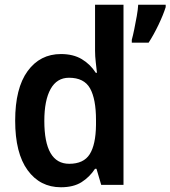

<svg xmlns="http://www.w3.org/2000/svg" viewBox="-20 -780 719 810"><path d="M237 10Q149 10 96.5 -62Q44 -134 44 -271Q44 -408 96.5 -480Q149 -552 237 -552Q289 -552 325 -530.5Q361 -509 384 -473H389Q387 -492 384 -517.5Q381 -543 381 -566V-760H501V0H407L387 -68H381Q358 -33 324 -11.5Q290 10 237 10ZM272 -89Q333 -89 358.5 -129.5Q384 -170 385 -253V-274Q385 -362 360 -407Q335 -452 271 -452Q220 -452 193.5 -404.5Q167 -357 167 -270Q167 -89 272 -89ZM679 -750Q669 -718 649 -676Q629 -634 607 -600H536V-612Q541 -630 546.5 -657Q552 -684 557 -712Q562 -740 563 -760H679Z"/></svg>

Font: Noto Sans Gurmukhi UI SemiCondensed SemiBold
Style: Regular
Weight: 600
Width: 4
Designer: Jelle Bosma - Monotype Design Team
Foundry: Monotype Imaging Inc.
Version: Version 2.004; ttfautohint (v1.8.4.7-5d5b)